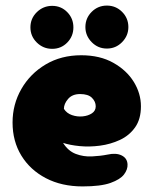

<svg xmlns="http://www.w3.org/2000/svg" viewBox="-20 -668 550 688"><path d="M276 0Q201 0 144.5 -29.5Q88 -59 56.5 -110.5Q25 -162 25 -229Q25 -294 56.5 -349Q88 -404 143.5 -437Q199 -470 271 -470Q338 -470 386 -443Q434 -416 459.5 -374.5Q485 -333 485 -287Q485 -241 464 -211.5Q443 -182 409.5 -166.5Q376 -151 338 -146Q300 -141 265 -144.5Q230 -148 206 -156Q224 -127 251.5 -116.5Q279 -106 309.5 -107.5Q340 -109 365 -114Q396 -121 416 -111Q436 -101 437 -79Q438 -61 424.5 -43Q411 -25 376 -12.5Q341 0 276 0ZM209 -278Q219 -262 238 -255.5Q257 -249 276.5 -251Q296 -253 309.5 -262Q323 -271 323 -287Q323 -304 309.5 -317.5Q296 -331 267 -331Q239 -331 224 -313.5Q209 -296 209 -278ZM363 -494Q331 -494 308.5 -517Q286 -540 286 -571Q286 -603 308.5 -625.5Q331 -648 363 -648Q395 -648 417.5 -625.5Q440 -603 440 -571Q440 -540 417.5 -517Q395 -494 363 -494ZM167 -493Q135 -493 112 -515.5Q89 -538 89 -570Q89 -602 112 -624.5Q135 -647 167 -647Q199 -647 221 -624.5Q243 -602 243 -570Q243 -538 221 -515.5Q199 -493 167 -493Z"/></svg>

Font: Cherry Bomb One
Style: Regular
Weight: 400
Designer: satsuyako
Foundry: satsuyako
Version: Version 4.100; ttfautohint (v1.8.3)